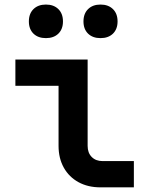

<svg xmlns="http://www.w3.org/2000/svg" viewBox="-20 -806 640 826"><path d="M412.3 0Q358.5 0 317.8 -22.2Q277.1 -44.4 254.5 -84.7Q231.9 -125 231.9 -178.4V-437H46.2V-550H357V-178.4Q357 -148.5 374.5 -130.8Q392 -113 421.1 -113H555.9V0ZM412.4 -642Q378.8 -642 358.9 -661.3Q339.1 -680.7 339.1 -713.8Q339.1 -747.3 358.9 -766.8Q378.8 -786.4 412.4 -786.4Q446.1 -786.4 466 -766.8Q485.8 -747.3 485.8 -713.8Q485.8 -680.7 466 -661.3Q446.1 -642 412.4 -642ZM177.6 -642Q143.9 -642 124 -661.3Q104.2 -680.7 104.2 -713.8Q104.2 -747.3 124 -766.8Q143.9 -786.4 177.6 -786.4Q211.2 -786.4 231.1 -766.8Q250.9 -747.3 250.9 -713.8Q250.9 -680.7 231.1 -661.3Q211.2 -642 177.6 -642Z"/></svg>

Font: Pitagon Sans Mono
Style: Regular
Weight: 400
Monospace: yes
Designer: Travis Tran
Foundry: Pitagon
Version: Version 1.001;gftools[0.9.26]